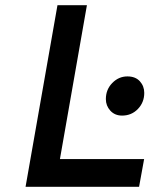

<svg xmlns="http://www.w3.org/2000/svg" viewBox="-20 -720 576 740"><path d="M78.5 0 201.5 -700H315L211 -107H535.5L516 0ZM450.5 -274.5Q422.5 -274.5 405.2 -293.5Q388 -312.5 388 -338Q388 -375 412.8 -400.2Q437.5 -425.5 471 -425.5Q502 -425.5 519 -406.8Q536 -388 536 -362Q536 -325.5 511.5 -300Q487 -274.5 450.5 -274.5Z"/></svg>

Font: Overpass SemiBold
Style: Italic
Weight: 600
Italic angle: -10°
Designer: Delve Withrington, Dave Bailey, Thomas Jockin
Foundry: Delve Fonts LLC
Version: Version 4.000